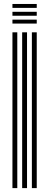

<svg xmlns="http://www.w3.org/2000/svg" viewBox="-20 -966 253 986"><path d="M143.7 0V-800H168.7V0ZM43.9 0V-800H68.8V0ZM93.8 0V-800H118.8V0ZM43.9 -925.5V-945.6H168.7V-925.5ZM43.9 -845V-865.1H168.7V-845ZM43.9 -885.2V-905.4H168.7V-885.2Z"/></svg>

Font: Big Shoulders Inline Display SC Thin
Style: Regular
Weight: 100
Designer: Patric King
Foundry: XO Type Co
Version: Version 2.002